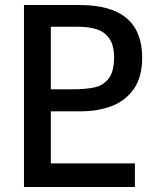

<svg xmlns="http://www.w3.org/2000/svg" viewBox="-20 -745 640 765"><path d="M75.5 -725H298Q546.5 -725 546.5 -515Q546.5 -437.5 512.8 -390Q479 -342.5 424.2 -322Q369.5 -301.5 302 -301.5H182.5V-94H517.5V0H75.5ZM434.5 -516Q434.5 -565 415.2 -592Q396 -619 364.2 -628.8Q332.5 -638.5 288.5 -638.5H182.5V-389H264Q321.5 -389 356.5 -396.8Q391.5 -404.5 413 -432.2Q434.5 -460 434.5 -516Z"/></svg>

Font: JuliaMono Medium
Style: Regular
Weight: 500
Monospace: yes
Designer: cormullion
Foundry: corm
Version: Version 0.054; ttfautohint (v1.8.4)